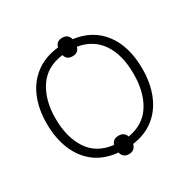

<svg xmlns="http://www.w3.org/2000/svg" viewBox="-175 -933 1151 1154"><g transform="rotate(-30 400.0 -356.5)"><path d="M400 47Q358 47 349 7Q254 -2 190.5 -50.5Q127 -99 94.5 -178.5Q62 -258 62 -359Q62 -460 95 -538Q128 -616 192.5 -664Q257 -712 350 -722Q359 -760 400 -760Q419 -760 432 -751Q445 -742 451 -721Q581 -704 653 -608.5Q725 -513 725 -358Q725 -259 693.5 -181Q662 -103 601 -54.5Q540 -6 451 6Q440 47 400 47ZM349 -46Q359 -81 399 -81Q439 -81 450 -46Q558 -64 611 -147Q664 -230 664 -358Q664 -491 609 -571.5Q554 -652 450 -669Q440 -632 400 -632Q359 -632 350 -669Q236 -655 179.5 -571Q123 -487 123 -359Q123 -228 179 -143.5Q235 -59 349 -46Z"/></g></svg>

Font: RS Noto Sans Light
Style: Regular
Weight: 300
Designer: Monotype Design Team
Foundry: Monotype Imaging Inc.
Version: Version 3.10